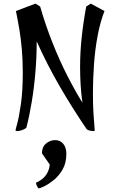

<svg xmlns="http://www.w3.org/2000/svg" viewBox="-20 -697 628 1062"><path d="M77 28Q70 28 68 27Q66 26 66 24Q65 24 75 -12.5Q85 -49 95.5 -120.5Q106 -192 106 -297Q106 -365 100.5 -426.5Q95 -488 87 -535Q79 -582 73.5 -609Q68 -636 68 -636L176 -677L202 -661Q232 -557 271 -459Q310 -361 353 -277Q396 -193 436 -129Q429 -178 426 -227Q423 -276 423 -325Q423 -408 432 -492Q441 -576 457 -661L482 -677L558 -636Q535 -578 520.5 -502Q506 -426 500 -342.5Q494 -259 494 -178Q494 -122 497 -70.5Q500 -19 504 25Q504 28 495 28Q488 28 475 25Q462 22 457 14Q379 -101 310.5 -219Q242 -337 183 -468Q183 -384 176 -299.5Q169 -215 156 -136Q143 -57 126 9Q117 18 101 23Q85 28 77 28ZM195 345Q191 345 185 333Q179 321 179 314Q219 295 236 269Q253 243 255 213L212 151Q212 116 234.5 97Q257 78 285 78Q313 78 330 98.5Q347 119 347 154Q347 205 326 241Q305 277 276 300Q247 323 223.5 334Q200 345 195 345Z"/></svg>

Font: Julee
Style: Regular
Weight: 400
Designer: Julian Tunni
Foundry: Julian Tunni
Version: Version 1.002; ttfautohint (v1.8.4.7-5d5b);gftools[0.9.23]